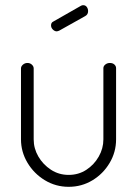

<svg xmlns="http://www.w3.org/2000/svg" viewBox="-20 -715 529 741"><path d="M245 6Q195 6 153 -19.5Q111 -45 86 -87Q61 -129 61 -177V-451Q61 -459 68.5 -465.5Q76 -472 86 -472Q96 -472 103 -465.5Q110 -459 110 -451V-177Q110 -142 128 -111Q146 -80 176.5 -60Q207 -40 245 -40Q283 -40 313 -59.5Q343 -79 361 -110.5Q379 -142 379 -177V-452Q379 -460 386.5 -466Q394 -472 404 -472Q415 -472 421.5 -466Q428 -460 428 -452V-177Q428 -128 403 -86Q378 -44 336.5 -19Q295 6 245 6ZM199 -594Q191 -594 184 -601Q177 -608 177 -617Q177 -628 186 -632L293 -693Q297 -695 301 -695Q310 -695 315 -688Q320 -681 320 -672Q320 -659 309 -653L209 -597Q207 -596 204 -595Q201 -594 199 -594Z"/></svg>

Font: Dosis Light
Style: Regular
Weight: 300
Designer: EdgarTolentino, PabloImpallari, IginoMarini
Foundry: EdgarTolentino, PabloImpallari, IginoMarini
Version: Version 3.001; ttfautohint (v1.8.2)